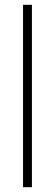

<svg xmlns="http://www.w3.org/2000/svg" viewBox="-20 -780 228 800"><path d="M113 0H76V-760H113Z"/></svg>

Font: Noto Sans Lao Condensed ExtraLight
Style: Regular
Weight: 200
Width: 3
Designer: Monotype Design Team
Foundry: Monotype Imaging Inc.
Version: Version 2.003; ttfautohint (v1.8.4.7-5d5b)